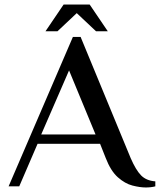

<svg xmlns="http://www.w3.org/2000/svg" viewBox="-20 -823 706 848"><path d="M624 5Q598 5 565 -3.5Q532 -12 500.5 -40Q469 -68 447 -125L422 -188H146L65 0H18L302 -660H336L557 -125Q580 -72 603 -48.5Q626 -25 666 -22V0Q647 5 624 5ZM162 -229H402L285 -512ZM181 -685 261 -803H376L456 -685H404L319 -765L234 -685Z"/></svg>

Font: El Messiri Medium
Style: Regular
Weight: 500
Designer: Mohamed Gaber
Foundry: Kief Type Foundry
Version: Version 2.020; ttfautohint (v1.8.3)